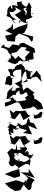

<svg xmlns="http://www.w3.org/2000/svg" viewBox="1700 -2540 1024 4463"><g transform="rotate(90 2211.5 -309.0)"><path d="M454 -79 422 -199C438 -156 377 -40 253 -17C279 -105 246 -124 204 -170C111 -145 136 -116 236 -299L213 -319L327 -141L475 -312L445 -278L524 -254C383 -226 490 -261 526 -426C387 -361 471 -429 366 -562C373 -521 249 -461 298 -595C299 -437 276 -559 146 -506C175 -487 202 -581 62 -485C-13 -463 75 -469 138 -411C131 -355 18 -232 6 -342L28 -216C28 -239 -14 -156 125 -213C82 -95 106 -42 151 -90C208 -77 179 -55 112 -47C203 85 269 -2 334 51C373 37 340 66 400 -60C350 24 449 -123 539 -163ZM344 -318 280 -398 186 -338 203 -330C137 -353 157 -462 202 -390C265 -484 398 -346 280 -395Z M743 -361 615 -431 458 -445 521 -451 538 -425 607 -222 671 -97 525 -98 607 -53 695 76 772 -91 813 87 932 32 950 -143 830 -158 758 -242 840 -446 953 -533 919 -558 831 -572 763 -312Z M1149 -470 1214 -617 1105 -598 972 -338 998 -248H1040L1010 -90L1096 -10L1068 83L1011 120L1082 183L1116 71L1149 25C1171 38 1287 -52 1233 -53C1236 -19 1347 -91 1373 -2C1303 13 1356 -80 1398 33C1408 0 1465 -38 1469 -187C1396 -127 1490 -222 1424 -220L1398 -238C1363 -323 1436 -265 1395 -420C1368 -521 1414 -451 1436 -458C1331 -440 1388 -542 1345 -581C1223 -557 1139 -586 1173 -564ZM1240 -100C1180 -43 1246 -176 1127 -236L1071 -302L1088 -420C1154 -366 1140 -371 1185 -497L1308 -378C1399 -439 1406 -304 1402 -358L1281 -225C1367 -132 1387 -196 1265 -77C1301 -26 1211 -102 1171 -58Z M1946 -79 1792 -80C1772 -160 1865 -61 1732 -31C1805 -189 1704 -105 1770 -156C1699 -45 1597 -85 1597 -292L1825 -294L1839 -317L1923 -141L2019 -281L2027 -225C2011 -424 1965 -272 1889 -293C1908 -377 1874 -508 1802 -393C1828 -472 1840 -589 1743 -487C1795 -523 1619 -502 1622 -515C1699 -575 1571 -544 1669 -545C1616 -422 1552 -379 1645 -366C1505 -424 1474 -227 1450 -340L1498 -191C1539 -134 1617 -106 1504 -224C1583 -156 1576 -71 1625 -89C1563 -110 1571 52 1631 2C1719 -73 1737 10 1734 -75C1763 104 1776 37 1941 88C1957 -27 1929 19 1971 -15ZM1841 -318 1848 -263 1819 -296 1671 -355C1592 -427 1676 -397 1745 -416C1867 -448 1837 -385 1917 -289ZM1764 -758 1621 -650 1796 -496 1762 -648 1886 -772 1759 -734Z M2324 -53 2369 91 2462 81 2359 -181 2368 -241 2516 -326 2494 -491 2451 -582 2533 -672 2510 -801 2382 -756 2300 -657 2252 -528C2360 -415 2335 -612 2236 -595C2153 -580 2199 -519 2133 -600C2003 -402 1971 -451 2095 -328C2084 -377 1913 -236 2016 -354L1994 -329C2030 -259 1999 -145 2089 -155C2081 -22 2108 -55 1997 -106C2086 7 2121 49 2194 33C2336 91 2270 -7 2248 -33ZM2317 -369 2341 -181 2265 -129C2374 -190 2313 -138 2240 -94L2301 -1C2141 -93 2182 -163 2199 -165C2080 -157 2073 -314 2113 -246L2170 -266C2205 -367 2072 -388 2149 -427C2254 -455 2241 -495 2204 -436C2309 -320 2232 -385 2297 -413Z M2698 0 2754 -139 2603 -263 2772 -342 2699 -467 2659 -511 2660 -460 2548 -385 2564 -285 2555 -166 2604 -106 2530 -21 2737 -66ZM2631 -590C2578 -570 2780 -587 2730 -601C2754 -610 2706 -808 2683 -760C2584 -811 2528 -770 2640 -678C2640 -678 2664 -550 2709 -620Z M2993 13C3120 -54 3079 70 3126 -77L3057 -30C3112 -183 3071 -81 2968 -105C2949 -161 3070 -127 2946 -139C3032 -56 2961 -124 2957 -246C2999 -178 3051 -86 2888 -220L2958 -250L3008 -426L3072 -333L3103 -542L2901 -450L2985 -666L2848 -583L2820 -490L2767 -489L2722 -453L2861 -406L2900 -309L2828 -204C2940 -245 2819 -135 2931 -205C2855 -15 2834 33 2818 -46C2986 5 2926 92 2954 -16Z M3289 0 3345 -139 3194 -263 3363 -342 3290 -467 3250 -511 3251 -460 3139 -385 3155 -285 3146 -166 3195 -106 3121 -21 3328 -66ZM3222 -590C3169 -570 3371 -587 3321 -601C3345 -610 3297 -808 3274 -760C3175 -811 3119 -770 3231 -678C3231 -678 3255 -550 3300 -620Z M3406 -262 3460 -283C3470 -127 3474 -242 3336 -169C3483 -181 3479 -154 3425 -64C3397 -127 3530 62 3530 32C3564 -5 3654 6 3658 -74C3593 23 3629 -41 3711 -19C3827 10 3829 -105 3733 5C3880 -24 3881 -96 3759 -187C3805 -80 3936 -266 3780 -259L3911 -203C3780 -377 3793 -432 3807 -345C3757 -449 3831 -525 3874 -445C3829 -527 3692 -479 3756 -515C3607 -468 3732 -511 3541 -584C3658 -492 3516 -507 3602 -455C3512 -486 3441 -437 3546 -367C3402 -407 3503 -503 3344 -341C3331 -431 3451 -328 3404 -352ZM3719 -262 3700 -203C3652 -278 3770 -254 3724 -237C3692 -135 3646 -94 3581 -158C3650 -186 3495 -26 3558 -234C3555 -113 3582 -200 3598 -257L3589 -193C3462 -268 3576 -294 3611 -382C3611 -361 3581 -407 3672 -487C3654 -506 3759 -414 3749 -306C3730 -298 3761 -267 3743 -350Z M4159 -420C4245 -402 4213 -418 4160 -381C4160 -381 4276 -377 4197 -299C4205 -291 4250 -356 4194 -264L4169 -170L4244 89L4342 -16L4423 -149L4400 -271L4266 -352C4291 -349 4414 -465 4400 -466C4374 -582 4264 -473 4178 -602C4143 -580 4139 -578 4042 -366L4115 -609L3901 -461L3992 -468L3987 -248H3911L3930 -169L3964 -63L4028 93L4117 -134L4077 -265L3981 -260C4085 -491 4196 -437 4119 -494Z"/></g></svg>

Font: Asimov Silicon
Style: Regular
Weight: 400
Designer: Google
Version: Version 2.000980; 2014